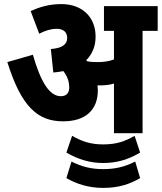

<svg xmlns="http://www.w3.org/2000/svg" viewBox="-20 -652 792 940"><path d="M459 -210C459 -218 458 -226 457 -234C462 -234 466 -234 470 -234C493 -234 516 -236 538 -243V0H678V-501H752V-622H489V-501H538V-361C511 -351 486 -348 457 -348C438 -348 422 -349 407 -352C405 -354 403 -356 402 -357C431 -386 448 -424 448 -473C448 -565 386 -632 280 -632C219 -632 173 -617 130 -598L172 -487C201 -502 230 -511 257 -511C290 -511 309 -495 309 -466C309 -435 285 -416 229 -412L241 -297C258 -298 275 -301 290 -304C308 -281 319 -255 319 -223C319 -198 306 -181 278 -181C223 -181 180 -248 141 -384L16 -348C85 -127 166 -58 289 -58C398 -58 459 -113 459 -210ZM485 146C551 146 607 130 666 95L639 13C592 40 550 55 485 55C421 55 379 39 333 13L305 95C364 129 421 146 485 146ZM485 268C561 268 617 249 666 220L642 139C590 165 544 176 485 176C426 176 380 164 330 139L305 220C352 247 411 268 485 268Z"/></svg>

Font: Noto Sans Devanagari UI Condensed ExtraBold
Style: Regular
Weight: 800
Width: 3
Designer: Jelle Bosma - Monotype Design Team
Foundry: Monotype Imaging Inc.
Version: Version 2.004